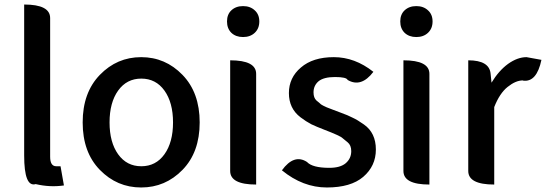

<svg xmlns="http://www.w3.org/2000/svg" viewBox="-20 -817 2417 850"><path d="M263 4Q201 13 138 -2Q87 13 87 -129V-797Q202 -797 202 -737V-123Q202 -81 229 -81H248L263 4Z M788 -65Q712 13 605 13Q498 13 422 -65Q346 -143 346 -275Q346 -407 422 -485.5Q498 -564 605 -564Q712 -564 788 -485.5Q864 -407 864 -275Q864 -143 788 -65ZM465 -275Q465 -187 503 -134Q541 -81 605.5 -81Q670 -81 708 -134Q746 -187 746 -275Q746 -363 708 -416Q670 -469 605.5 -469Q541 -469 503 -416Q465 -363 465 -275Z M1114 0Q999 0 999 -60V-550Q1114 -550 1114 -490V0ZM1004 -672Q985 -691 985 -722Q985 -753 1004 -771Q1024 -790 1056 -790Q1088 -790 1108 -771Q1128 -753 1128 -722Q1128 -691 1108 -672Q1088 -653 1056 -653Q1024 -653 1004 -672Z M1588 -34Q1533 13 1427 13Q1321 13 1228 -63Q1282 -137 1339 -100Q1363 -74 1438 -74Q1486 -74 1510 -94Q1535 -115 1535 -148Q1535 -174 1519 -187Q1504 -200 1497 -205Q1491 -211 1471 -220Q1449 -230 1415 -243Q1381 -256 1358 -267Q1335 -279 1310 -298Q1259 -337 1259 -405Q1259 -473 1312 -518Q1365 -564 1458 -564Q1551 -564 1633 -499Q1579 -428 1519 -463Q1514 -476 1463 -476Q1413 -476 1390 -457Q1368 -438 1368 -408Q1368 -384 1381 -372Q1395 -361 1401 -355Q1408 -350 1426 -342Q1445 -335 1452 -332Q1459 -330 1489 -318Q1520 -307 1541 -296Q1563 -286 1591 -266Q1644 -229 1644 -155Q1644 -82 1588 -34Z M1881 0Q1766 0 1766 -60V-550Q1881 -550 1881 -490V0ZM1771 -672Q1752 -691 1752 -722Q1752 -753 1771 -771Q1791 -790 1823 -790Q1855 -790 1875 -771Q1895 -753 1895 -722Q1895 -691 1875 -672Q1855 -653 1823 -653Q1791 -653 1771 -672Z M2168 0Q2053 0 2053 -60V-550Q2147 -550 2152 -490L2156 -451Q2188 -504 2229 -534Q2271 -564 2311 -564L2377 -552Q2356 -452 2296 -460L2295 -461Q2263 -461 2227 -432Q2192 -404 2168 -343V0Z"/></svg>

Font: Swei Half Moon CJK TC
Style: Medium
Weight: 500
Version: Version 2.125